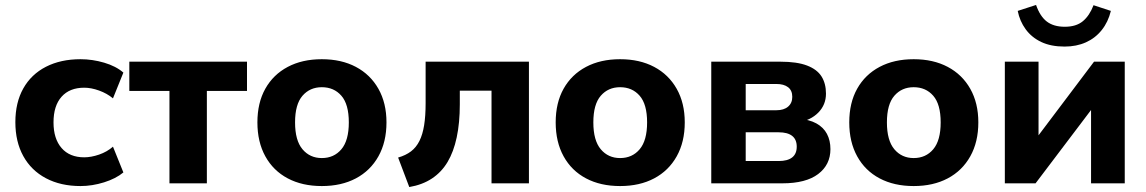

<svg xmlns="http://www.w3.org/2000/svg" viewBox="-20 -740 4626 775"><path d="M305 11Q225 11 165.5 -20.5Q106 -52 74 -110Q42 -168 42 -247Q42 -326 74 -383Q106 -440 165.5 -470.5Q225 -501 305 -501Q353 -501 400.5 -487Q448 -473 478 -447L436 -343Q412 -363 380 -374.5Q348 -386 320 -386Q261 -386 228.5 -349.5Q196 -313 196 -246Q196 -180 228.5 -142.5Q261 -105 320 -105Q348 -105 380 -116Q412 -127 436 -148L478 -44Q448 -19 400 -4Q352 11 305 11Z M664 0V-373H502V-491H977V-373H815V0Z M1279 11Q1200 11 1141.5 -20Q1083 -51 1051 -109Q1019 -167 1019 -246Q1019 -325 1051 -382Q1083 -439 1141.5 -470Q1200 -501 1279 -501Q1358 -501 1416.5 -470Q1475 -439 1507.5 -381.5Q1540 -324 1540 -246Q1540 -167 1507.5 -109Q1475 -51 1416.5 -20Q1358 11 1279 11ZM1279 -102Q1328 -102 1358 -137.5Q1388 -173 1388 -246Q1388 -319 1358 -353.5Q1328 -388 1279 -388Q1231 -388 1201 -353.5Q1171 -319 1171 -246Q1171 -173 1201 -137.5Q1231 -102 1279 -102Z M1632 15 1587 -104Q1618 -113 1639 -129Q1660 -145 1673 -171Q1686 -197 1692 -234.5Q1698 -272 1698 -324V-491H2115V0H1964V-374H1836V-319Q1836 -244 1823.5 -185.5Q1811 -127 1786.5 -86Q1762 -45 1723.5 -19.5Q1685 6 1632 15Z M2483 11Q2404 11 2345.5 -20Q2287 -51 2255 -109Q2223 -167 2223 -246Q2223 -325 2255 -382Q2287 -439 2345.5 -470Q2404 -501 2483 -501Q2562 -501 2620.5 -470Q2679 -439 2711.5 -381.5Q2744 -324 2744 -246Q2744 -167 2711.5 -109Q2679 -51 2620.5 -20Q2562 11 2483 11ZM2483 -102Q2532 -102 2562 -137.5Q2592 -173 2592 -246Q2592 -319 2562 -353.5Q2532 -388 2483 -388Q2435 -388 2405 -353.5Q2375 -319 2375 -246Q2375 -173 2405 -137.5Q2435 -102 2483 -102Z M2851 0V-491H3130Q3197 -491 3237.5 -475.5Q3278 -460 3296 -431.5Q3314 -403 3314 -362Q3314 -317 3283 -285.5Q3252 -254 3201 -246V-261Q3246 -258 3275 -242Q3304 -226 3318 -199.5Q3332 -173 3332 -138Q3332 -75 3282.5 -37.5Q3233 0 3138 0ZM2990 -90H3123Q3159 -90 3177.5 -104.5Q3196 -119 3196 -148Q3196 -177 3177.5 -191.5Q3159 -206 3123 -206H2990ZM2990 -295H3114Q3144 -295 3161 -309.5Q3178 -324 3178 -349Q3178 -375 3161 -388Q3144 -401 3114 -401H2990Z M3668 11Q3589 11 3530.5 -20Q3472 -51 3440 -109Q3408 -167 3408 -246Q3408 -325 3440 -382Q3472 -439 3530.5 -470Q3589 -501 3668 -501Q3747 -501 3805.5 -470Q3864 -439 3896.5 -381.5Q3929 -324 3929 -246Q3929 -167 3896.5 -109Q3864 -51 3805.5 -20Q3747 11 3668 11ZM3668 -102Q3717 -102 3747 -137.5Q3777 -173 3777 -246Q3777 -319 3747 -353.5Q3717 -388 3668 -388Q3620 -388 3590 -353.5Q3560 -319 3560 -246Q3560 -173 3590 -137.5Q3620 -102 3668 -102Z M4036 0V-491H4172V-158H4145L4396 -491H4520V0H4384V-333H4412L4160 0ZM4277 -552Q4222 -552 4183 -570.5Q4144 -589 4120 -622Q4096 -655 4088 -696L4162 -720Q4178 -674 4205.5 -653Q4233 -632 4278 -632Q4324 -632 4351 -654.5Q4378 -677 4394 -719L4464 -696Q4453 -651 4427 -618.5Q4401 -586 4363 -569Q4325 -552 4277 -552Z"/></svg>

Font: Nunito Sans 12pt ExtraBold
Style: Regular
Weight: 800
Designer: Vernon Adams
Foundry: Vernon Adams
Version: Version 3.101;gftools[0.9.27]